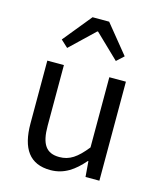

<svg xmlns="http://www.w3.org/2000/svg" viewBox="-123 -916 853 1017"><g transform="rotate(15 303.5 -407.0)"><path d="M250 13C325 13 379 -26 430 -85H433L440 0H516V-543H425V-158C373 -93 334 -66 278 -66C206 -66 176 -109 176 -210V-543H85V-199C85 -61 136 13 250 13ZM130 -671 169 -635 301 -761H305L436 -635L475 -671L348 -827H257Z"/></g></svg>

Font: Source Han Sans HK
Style: Regular
Weight: 400
Designer: Ryoko NISHIZUKA 西塚涼子 (kana, bopomofo & ideographs); Paul D. Hunt (Latin, Greek & Cyrillic); Sandoll Communications 산돌커뮤니
Foundry: Adobe
Version: Version 2.000;hotconv 1.0.107;makeotfexe 2.5.65593